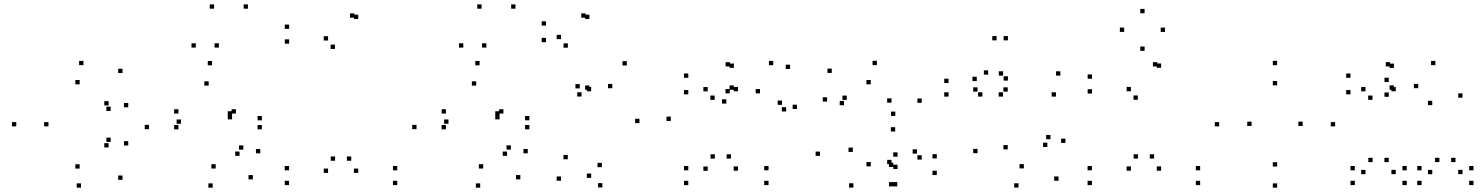

<svg xmlns="http://www.w3.org/2000/svg" viewBox="-20 -848 6860 890"><path d="M547.8 -14.4V-34.4H527.8V-14.4ZM574.5 -173.6V-193.6H554.5V-173.6ZM493.1 -190.1V-210.1H473.1V-190.1ZM483.4 -164.5V-184.5H463.4V-164.5ZM349.2 -66.5V-86.5H329.2V-66.5ZM204.6 -262.1V-282.1H184.6V-262.1ZM349.2 -457.2V-477.2H329.2V-457.2ZM483.4 -359.2V-379.2H463.4V-359.2ZM493.1 -333.7V-353.7H473.1V-333.7ZM574.5 -350.6V-370.6H554.5V-350.6ZM547.8 -509.3V-529.3H527.8V-509.3ZM366.8 -545.8V-565.8H346.8V-545.8ZM55.4 -262.1V-282.1H35.4V-262.1ZM355.5 22V2H335.5V22Z M1152 -16.5V-36.5H1132V-16.5ZM1186.4 -137.3V-157.3H1166.4V-137.3ZM1107.9 -154.2V-174.2H1087.9V-154.2ZM1090.4 -125.5V-145.5H1070.4V-125.5ZM979.8 -66.8V-86.8H959.8V-66.8ZM818.8 -274.2V-294.2H798.8V-274.2ZM947.3 -451.1V-471.1H927.3V-451.1ZM1055.8 -312.4V-332.4H1035.8V-312.4ZM1055.8 -294.7V-314.7H1035.8V-294.7ZM1073.5 -321.6V-341.6H1053.5V-321.6ZM807.1 -321.6V-341.6H787.1V-321.6ZM807.1 -248.5V-268.5H787.1V-248.5ZM1193.9 -248.5V-268.5H1173.9V-248.5ZM1193.9 -290.3V-310.3H1173.9V-290.3ZM963.1 -545.3V-565.3H943.1V-545.3ZM670.8 -249.2V-269.2H650.8V-249.2ZM965.9 22V2H945.9V22ZM887.6 -627.4V-647.4H867.6V-627.4ZM972.3 -807.7V-827.7H952.3V-807.7ZM1129.4 -807.7V-827.7H1109.4V-807.7ZM994.6 -627.4V-647.4H974.6V-627.4Z M1821.5 10V-10H1801.5V10ZM1821.5 -58.5V-78.5H1801.5V-58.5ZM1608 -102.8V-122.8H1588V-102.8ZM1640.6 -46.6V-66.6H1620.6V-46.6ZM1640.6 -760V-780H1620.6V-760ZM1622.7 -766V-786H1602.7V-766ZM1320.2 -714.1V-734.1H1300.2V-714.1ZM1320.2 -645.6V-665.6H1300.2V-645.6ZM1532.7 -621.2V-641.2H1512.7V-621.2ZM1500.7 -660.2V-680.2H1480.7V-660.2ZM1500.7 -46.6V-66.6H1480.7V-46.6ZM1533.2 -102.8V-122.8H1513.2V-102.8ZM1319.8 -58.5V-78.5H1299.8V-58.5ZM1319.8 10V-10H1299.8V10Z M2392 -16.5V-36.5H2372V-16.5ZM2426.4 -137.3V-157.3H2406.4V-137.3ZM2347.9 -154.2V-174.2H2327.9V-154.2ZM2330.4 -125.5V-145.5H2310.4V-125.5ZM2219.8 -66.8V-86.8H2199.8V-66.8ZM2058.8 -274.2V-294.2H2038.8V-274.2ZM2187.3 -451.1V-471.1H2167.3V-451.1ZM2295.8 -312.4V-332.4H2275.8V-312.4ZM2295.8 -294.7V-314.7H2275.8V-294.7ZM2313.5 -321.6V-341.6H2293.5V-321.6ZM2047.1 -321.6V-341.6H2027.1V-321.6ZM2047.1 -248.5V-268.5H2027.1V-248.5ZM2433.9 -248.5V-268.5H2413.9V-248.5ZM2433.9 -290.3V-310.3H2413.9V-290.3ZM2203.1 -545.3V-565.3H2183.1V-545.3ZM1910.8 -249.2V-269.2H1890.8V-249.2ZM2205.9 22V2H2185.9V22ZM2127.6 -627.4V-647.4H2107.6V-627.4ZM2212.3 -807.7V-827.7H2192.3V-807.7ZM2369.4 -807.7V-827.7H2349.4V-807.7ZM2234.6 -627.4V-647.4H2214.6V-627.4Z M3089.5 -287.4V-307.4H3069.5V-287.4ZM2885.5 -544.4V-564.4H2865.5V-544.4ZM2667.4 -438.2V-458.2H2647.4V-438.2ZM2675.8 -400.5V-420.5H2655.8V-400.5ZM2818.4 -439V-459H2798.4V-439ZM2944.2 -277.4V-297.4H2924.2V-277.4ZM2769.8 -73.1V-93.1H2749.8V-73.1ZM2611.9 -109.7V-129.7H2591.9V-109.7ZM2720.3 -23.6V-43.6H2700.3V-23.6ZM2720.3 -424.9V-444.9H2700.3V-424.9ZM2712.2 -431.9V-451.9H2692.2V-431.9ZM2712.2 -760V-780H2692.2V-760ZM2694.3 -766V-786H2674.3V-766ZM2510.9 -729.3V-749.3H2490.9V-729.3ZM2510.9 -652.4V-672.4H2490.9V-652.4ZM2612.4 -627V-647H2592.4V-627ZM2580.4 -666.5V-686.5H2560.4V-666.5ZM2580.4 -10.1V-30.1H2560.4V-10.1ZM2772.2 20.8V0.8H2752.2V20.8Z M3542.5 10V-10H3522.5V10ZM3542.5 -58.5V-78.5H3522.5V-58.5ZM3368.2 -112.8V-132.8H3348.2V-112.8ZM3400.8 -56.7V-76.7H3380.8V-56.7ZM3400.8 -424.9V-444.9H3380.8V-424.9ZM3381.8 -431.9V-451.9H3361.8V-431.9ZM3381.8 -533.5V-553.5H3361.8V-533.5ZM3363.5 -539.9V-559.9H3343.5V-539.9ZM3170.5 -487.4V-507.4H3150.5V-487.4ZM3170.5 -410.5V-430.5H3150.5V-410.5ZM3292.8 -385.1V-405.1H3272.8V-385.1ZM3260.4 -424.6V-444.6H3240.4V-424.6ZM3260.4 -56.2V-76.2H3240.4V-56.2ZM3293.6 -112.8V-132.8H3273.6V-112.8ZM3170.5 -58.5V-78.5H3150.5V-58.5ZM3170.5 10V-10H3150.5V10ZM3674.3 -342.7V-362.7H3654.3V-342.7ZM3642.2 -528.2V-548.2H3622.2V-528.2ZM3564.3 -545.8V-565.8H3544.3V-545.8ZM3363 -415.3V-435.3H3343V-415.3ZM3346.8 -367.8V-387.8H3326.8V-367.8ZM3502.9 -415.2V-435.2H3482.9V-415.2ZM3604.8 -361.9V-381.9H3584.8V-361.9ZM3624.2 -331.2V-351.2H3604.2V-331.2Z M4139.1 16V-4H4119.1V16ZM4322.5 -36.6V-56.6H4302.5V-36.6ZM4322.5 -113.5V-133.5H4302.5V-113.5ZM4230.5 -135.9V-155.9H4210.5V-135.9ZM4252.6 -108.3V-128.3H4232.6V-108.3ZM4252.6 -371.3V-391.3H4232.6V-371.3ZM4044.6 -546.1V-566.1H4024.6V-546.1ZM3835.6 -509.9V-529.9H3815.6V-509.9ZM3813.9 -377.1V-397.1H3793.9V-377.1ZM3892.4 -360.2V-380.2H3872.4V-360.2ZM3905.1 -384.9V-404.9H3885.1V-384.9ZM4016.2 -457.2V-477.2H3996.2V-457.2ZM4112.4 -372.1V-392.1H4092.4V-372.1ZM4112.4 -87V-107H4092.4V-87ZM4120.8 -73.9V-93.9H4100.8V-73.9ZM4120.8 16V-4H4100.8V16ZM4140.6 -64.5V-84.5H4120.6V-64.5ZM4140.6 -121.7V-141.7H4120.6V-121.7ZM4016.4 -76.8V-96.8H3996.4V-76.8ZM3933.2 -143.8V-163.8H3913.2V-143.8ZM4129.5 -238.5V-258.5H4109.5V-238.5ZM4130.2 -310.6V-330.6H4110.2V-310.6ZM3780.8 -125.4V-145.4H3760.8V-125.4ZM3935.9 21.5V1.5H3915.9V21.5Z M4886.6 -10.1V-30.1H4866.6V-10.1ZM4918.7 -185.5V-205.5H4898.7V-185.5ZM4849.3 -202.5V-222.5H4829.3V-202.5ZM4835 -166.7V-186.7H4815V-166.7ZM4726 -67.3V-87.3H4706V-67.3ZM4651.2 -155.6V-175.6H4631.2V-155.6ZM4651.2 -423.2V-443.2H4631.2V-423.2ZM4629.3 -400.2V-420.2H4609.3V-400.2ZM4874.8 -400.2V-420.2H4854.8V-400.2ZM4895.2 -497.5V-517.5H4875.2V-497.5ZM4629.8 -497.5V-517.5H4609.8V-497.5ZM4652.2 -474.4V-494.4H4632.2V-474.4ZM4652.2 -660.9V-680.9H4632.2V-660.9ZM4599.7 -660.9V-680.9H4579.7V-660.9ZM4507.7 -472.2V-492.2H4487.7V-472.2ZM4560.6 -501.9V-521.9H4540.6V-501.9ZM4376.9 -463.2V-483.2H4356.9V-463.2ZM4376.9 -400.2V-420.2H4356.9V-400.2ZM4533.8 -400.2V-420.2H4513.8V-400.2ZM4511.3 -423.2V-443.2H4491.3V-423.2ZM4511.3 -137.9V-157.9H4491.3V-137.9ZM4701.2 21.6V1.6H4681.2V21.6Z M5543.2 10V-10H5523.2V10ZM5543.2 -58.5V-78.5H5523.2V-58.5ZM5329.7 -112.8V-132.8H5309.7V-112.8ZM5362.2 -56.7V-76.7H5342.2V-56.7ZM5362.2 -533.9V-553.9H5342.2V-533.9ZM5344.3 -539.9V-559.9H5324.3V-539.9ZM5041.8 -483V-503H5021.8V-483ZM5041.8 -414.5V-434.5H5021.8V-414.5ZM5254.3 -385.5V-405.5H5234.3V-385.5ZM5222.3 -425V-445H5202.3V-425ZM5222.3 -56.7V-76.7H5202.3V-56.7ZM5254.9 -112.8V-132.8H5234.9V-112.8ZM5041.4 -58.5V-78.5H5021.4V-58.5ZM5041.4 10V-10H5021.4V10ZM5380.3 -700.1V-720.1H5360.3V-700.1ZM5285.7 -786.6V-806.6H5265.7V-786.6ZM5191 -700.1V-720.1H5171V-700.1ZM5285.7 -612.3V-632.3H5265.7V-612.3Z M6168.8 -262.1V-282.1H6148.8V-262.1ZM5900 -545.8V-565.8H5880V-545.8ZM5631.2 -262.1V-282.1H5611.2V-262.1ZM5900 22V2H5880V22ZM5781.6 -264.2V-284.2H5761.6V-264.2ZM5900 -452.3V-472.3H5880V-452.3ZM6018.4 -264.2V-284.2H5998.4V-264.2ZM5900 -76V-96H5880V-76Z M6810.3 10V-10H6790.3V10ZM6810.3 -58.5V-78.5H6790.3V-58.5ZM6726.8 -96.6V-116.6H6706.8V-96.6ZM6759.4 -40.8V-60.8H6739.4V-40.8ZM6759.4 -395.2V-415.2H6739.4V-395.2ZM6633.6 -545.8V-565.8H6613.6V-545.8ZM6417.6 -467.8V-487.8H6397.6V-467.8ZM6417.6 -399.3V-419.3H6397.6V-399.3ZM6554.1 -439.1V-459.1H6534.1V-439.1ZM6619.1 -360.8V-380.8H6599.1V-360.8ZM6619.1 -40.4V-60.4H6599.1V-40.4ZM6652.2 -96.6V-116.6H6632.2V-96.6ZM6569.6 -58.5V-78.5H6549.6V-58.5ZM6569.6 10V-10H6549.6V10ZM6500.8 10V-10H6480.8V10ZM6500.8 -58.5V-78.5H6480.8V-58.5ZM6417.3 -96.6V-116.6H6397.3V-96.6ZM6449.9 -40.8V-60.8H6429.9V-40.8ZM6449.9 -424.9V-444.9H6429.9V-424.9ZM6441.4 -431.9V-451.9H6421.4V-431.9ZM6441.4 -533.2V-553.2H6421.4V-533.2ZM6423.5 -539.9V-559.9H6403.5V-539.9ZM6240.1 -487.4V-507.4H6220.1V-487.4ZM6240.1 -410.5V-430.5H6220.1V-410.5ZM6342 -385.1V-405.1H6322V-385.1ZM6309.6 -424.6V-444.6H6289.6V-424.6ZM6309.6 -40.4V-60.4H6289.6V-40.4ZM6342.8 -96.6V-116.6H6322.8V-96.6ZM6260.1 -58.5V-78.5H6240.1V-58.5ZM6260.1 10V-10H6240.1V10Z"/></svg>

Font: Monaspace Xenon Dots Var
Style: Regular
Weight: 400
Designer: Riley Cran and the Lettermatic Team
Version: Version 1.100 (Monaspace Xenon Dots)